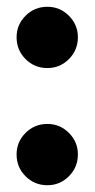

<svg xmlns="http://www.w3.org/2000/svg" viewBox="-20 -530 280 567"><path d="M210 -74Q210 -36 183.5 -9.5Q157 17 120 17Q82 17 55.5 -9.5Q29 -36 29 -74Q29 -111 55.5 -137.5Q82 -164 120 -164Q157 -164 183.5 -137.5Q210 -111 210 -74ZM210 -420Q210 -382 183.5 -355.5Q157 -329 120 -329Q82 -329 55.5 -355.5Q29 -382 29 -420Q29 -457 55.5 -483.5Q82 -510 120 -510Q157 -510 183.5 -483.5Q210 -457 210 -420Z"/></svg>

Font: FiraGOUPP
Style: Bold
Weight: 700
Designer: bBox Type
Foundry: bBox Type GmbH
Version: Version 1.001